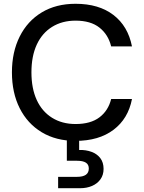

<svg xmlns="http://www.w3.org/2000/svg" viewBox="-20 -732 761 1014"><path d="M379 12Q276 12 200.5 -33.5Q125 -79 84 -160.5Q43 -242 43 -350Q43 -457 84 -539Q125 -621 200.5 -666.5Q276 -712 379 -712Q502 -712 579 -653Q656 -594 677 -487H567Q552 -549 505.5 -586Q459 -623 379 -623Q308 -623 255 -590Q202 -557 174 -496Q146 -435 146 -350Q146 -265 174 -204Q202 -143 255 -110Q308 -77 379 -77Q459 -77 505.5 -112.5Q552 -148 567 -209H677Q657 -105 579.5 -46.5Q502 12 379 12ZM287 262V202H386Q418 202 433.5 191Q449 180 449 158Q449 137 433.5 127Q418 117 386 117H333V-5H398V60Q434 59 463.5 70Q493 81 510 103.5Q527 126 527 160Q527 192 510.5 215Q494 238 466 250Q438 262 403 262Z"/></svg>

Font: DM Sans 28pt Medium
Style: Regular
Weight: 500
Version: Version 4.004;gftools[0.9.30]